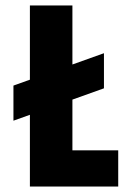

<svg xmlns="http://www.w3.org/2000/svg" viewBox="-20 -680 459 700"><path d="M29 -368 359 -486V-358L29 -240ZM89 0V-660H244V0ZM118 0V-132H411V0Z"/></svg>

Font: Bricolage Grotesque 48pt Condensed ExtraBold
Style: Regular
Weight: 800
Width: 3
Designer: Mathieu Triay
Foundry: Atelier Triay
Version: Version 1.001;gftools[0.9.33.dev8+g029e19f]